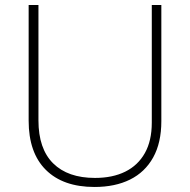

<svg xmlns="http://www.w3.org/2000/svg" viewBox="-20 -734 756 764"><path d="M622 -252Q622 -166 589.5 -107.5Q557 -49 497.5 -19.5Q438 10 356 10Q231 10 162.5 -58Q94 -126 94 -254V-714H133V-255Q133 -142 191.5 -84Q250 -26 358 -26Q428 -26 478.5 -51Q529 -76 556.5 -125Q584 -174 584 -246V-714H622Z"/></svg>

Font: Noto Sans Khmer ExtraLight
Style: Regular
Weight: 250
Version: Version 2.003